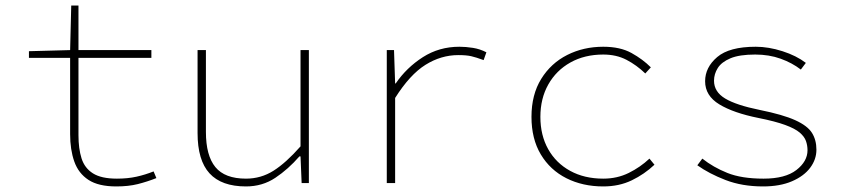

<svg xmlns="http://www.w3.org/2000/svg" viewBox="-20 -658 3040 690"><path d="M398 12Q334 12 298 -11.5Q262 -35 247 -77.5Q232 -120 232 -176V-450H84V-474L232 -478L236 -638H262V-478H524V-450H262V-172Q262 -124 273 -89Q284 -54 314 -35Q344 -16 400 -16Q439 -16 470.5 -23Q502 -30 532 -42L542 -18Q509 -5 475.5 3.5Q442 12 398 12Z M864 12Q776 12 733 -35Q690 -82 690 -180V-478H720V-184Q720 -99 754 -57.5Q788 -16 864 -16Q918 -16 963 -44.5Q1008 -73 1060 -132V-478H1090V0H1064L1060 -96H1056Q1016 -50 969.5 -19Q923 12 864 12Z M1370 0V-478H1396L1400 -358H1402Q1441 -415 1499.5 -452.5Q1558 -490 1631 -490Q1654 -490 1679.5 -486Q1705 -482 1728 -470L1718 -442Q1691 -452 1673.5 -456Q1656 -460 1627 -460Q1565 -460 1509 -425Q1453 -390 1400 -306V0Z M2148 12Q2074 12 2015.5 -17.5Q1957 -47 1923.5 -103Q1890 -159 1890 -238Q1890 -318 1925 -374.5Q1960 -431 2018.5 -460.5Q2077 -490 2148 -490Q2209 -490 2249.5 -467.5Q2290 -445 2319 -416L2299 -394Q2268 -424 2231.5 -443Q2195 -462 2148 -462Q2081 -462 2030 -433.5Q1979 -405 1950.5 -354.5Q1922 -304 1922 -238Q1922 -172 1950 -122Q1978 -72 2029 -44Q2080 -16 2148 -16Q2198 -16 2239.5 -36.5Q2281 -57 2314 -88L2332 -66Q2296 -32 2250.5 -10Q2205 12 2148 12Z M2722 12Q2647 12 2587.5 -11Q2528 -34 2486 -64L2504 -88Q2543 -57 2594 -36.5Q2645 -16 2724 -16Q2802 -16 2842 -47Q2882 -78 2882 -118Q2882 -135 2876.5 -151Q2871 -167 2854 -181.5Q2837 -196 2801.5 -209Q2766 -222 2706 -234Q2616 -252 2565 -283Q2514 -314 2514 -366Q2514 -416 2557.5 -453Q2601 -490 2696 -490Q2742 -490 2792 -474Q2842 -458 2876 -432L2858 -408Q2827 -432 2785.5 -447Q2744 -462 2694 -462Q2637 -462 2605 -448.5Q2573 -435 2559.5 -413.5Q2546 -392 2546 -368Q2546 -328 2586 -304Q2626 -280 2710 -263Q2794 -246 2838 -226Q2882 -206 2898 -180.5Q2914 -155 2914 -120Q2914 -85 2891.5 -55Q2869 -25 2826 -6.5Q2783 12 2722 12Z"/></svg>

Font: Source Code Pro ExtraLight ExtraLight
Style: Regular
Weight: 250
Monospace: yes
Version: Version 1.018;hotconv 1.0.116;makeotfexe 2.5.65601